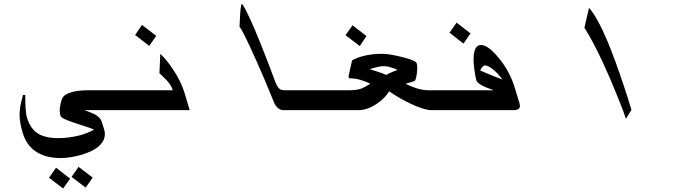

<svg xmlns="http://www.w3.org/2000/svg" viewBox="-20 -611 3772 1065"><path d="M450.2 0Q450.2 0 502.9 21.5Q537.1 39.1 544.9 66.4L557.6 106.4Q573.2 158.2 530.3 198.2Q494.1 230.5 426.8 249Q367.2 265.6 315.4 265.6Q226.6 265.6 171.9 224.6Q126 190.4 106.4 127.9Q90.8 75.2 88.9 38.1Q87.9 2.9 93.8 -27.3Q94.7 -35.2 107.4 -84H120.1Q120.1 -42 122.1 -9.3Q124 23.4 129.9 42Q149.4 108.4 199.2 134.8Q239.3 155.3 301.8 155.3Q361.3 155.3 422.9 139.6Q468.8 127 502 107.4Q480.5 98.6 427.2 81.5Q374 64.5 352.5 55.7Q318.4 42 315.4 31.2Q307.6 5.9 314.5 -27.3Q319.3 -55.7 328.1 -70.3Q337.9 -87.9 375.5 -99.1Q413.1 -110.4 471.7 -110.4H597.7L630.9 0ZM369.1 379.9 330.1 434.6 252 375 291 319.3ZM494.1 374 455.1 429.7 377 370.1 416 314.5Z M846.7 -412.1 807.6 -356.4 729.5 -417 767.6 -472.7ZM1003.9 -94.7 1032.2 0H614.3L581.1 -110.4H938.5Q930.7 -137.7 904.3 -166Q895.5 -175.8 864.3 -205.1L869.1 -312.5Q904.3 -280.3 941.4 -223.6Q985.4 -157.2 1003.9 -94.7Z M1877.9 0H1551.8Q1536.1 0 1524.4 -9.8Q1508.8 -21.5 1502 -38.1Q1471.7 -111.3 1443.4 -179.7Q1405.3 -268.6 1366.2 -352.5Q1325.2 -441.4 1308.6 -462.9Q1310.5 -501 1311.5 -520.5Q1314.5 -580.1 1321.3 -590.8Q1340.8 -568.4 1391.6 -451.2Q1423.8 -376 1471.7 -251L1510.7 -147.5Q1521.5 -124 1533.2 -116.2Q1542 -110.4 1557.6 -110.4H1844.7Z M2502 0H2374Q2332 0 2252.9 -38.1Q2188.5 -69.3 2138.7 -104.5Q2115.2 -65.4 2068.4 -34.2Q2016.6 0 1966.8 0H1857.4L1824.2 -110.4H1916Q1960.9 -110.4 1985.4 -120.1Q2002 -127 2034.2 -146.5Q2006.8 -160.2 1977.1 -168.5Q1947.3 -176.8 1917 -176.8L1913.1 -187.5Q1913.1 -190.4 1925.8 -244.1Q1930.7 -263.7 1932.6 -275.4Q1953.1 -289.1 1993.2 -299.8Q2042 -312.5 2097.7 -312.5Q2139.6 -312.5 2209 -294.9Q2281.2 -277.3 2290 -262.7Q2291 -260.7 2292 -256.8Q2296.9 -239.3 2292 -202.6Q2287.1 -166 2279.3 -161.1L2229.5 -146.5Q2262.7 -129.9 2291 -121.1Q2325.2 -110.4 2357.4 -110.4H2468.8ZM2185.5 -222.7Q2174.8 -229.5 2150.4 -236.8Q2126 -244.1 2109.4 -244.1Q2091.8 -244.1 2068.4 -238.3Q2044.9 -232.4 2030.3 -227.5Q2066.4 -215.8 2076.2 -212.9Q2103.5 -204.1 2122.1 -195.3Q2132.8 -202.1 2152.3 -210.4Q2171.9 -218.8 2185.5 -222.7ZM2012.7 -411.1 1975.6 -355.5 1896.5 -416 1935.5 -470.7Z M2589.8 -425.8 2550.8 -369.1 2473.6 -429.7 2512.7 -485.4ZM2861.3 -39.1Q2867.2 -18.6 2859.4 -9.3Q2851.6 0 2824.2 0H2479.5L2446.3 -110.4H2718.8Q2718.8 -110.4 2676.8 -126Q2627.9 -146.5 2622.1 -166Q2617.2 -181.6 2611.3 -224.6Q2603.5 -281.2 2609.4 -315.4Q2617.2 -361.3 2647.5 -361.3Q2687.5 -361.3 2745.1 -291Q2808.6 -215.8 2836.9 -119.1ZM2766.6 -169.9Q2743.2 -203.1 2715.3 -225.6Q2687.5 -248 2669.9 -248Q2664.1 -248 2656.2 -240.2Q2648.4 -232.4 2643.6 -219.7Q2660.2 -211.9 2715.8 -189.5Q2751 -175.8 2766.6 -169.9Z M3482.4 -2 3452.1 47.9Q3440.4 10.7 3406.2 -73.2Q3363.3 -180.7 3320.3 -272.5Q3265.6 -388.7 3221.7 -457L3247.1 -567.4Q3290 -521.5 3348.6 -384.8Q3389.6 -287.1 3436.5 -146.5Q3464.8 -62.5 3482.4 -2Z"/></svg>

Font: Thabit-Bold-Oblique
Style: Bold Oblique
Weight: 700
Designer: Regenerated by Nadim Shaikli
Foundry: MAK Alagha
Version: 0.01